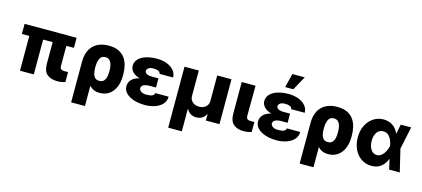

<svg xmlns="http://www.w3.org/2000/svg" viewBox="-71 -1421 4957 2254"><g transform="rotate(15 2407.5 -293.5)"><path d="M705.3 -545.5V-422.9H613.3V-182.5Q613.6 -152 626.1 -141Q638.5 -130 669.7 -130Q682.5 -130 693.2 -130.5Q703.8 -131 712.4 -131.4V-8.9Q691.1 -2.1 666.9 2Q642.8 6 616.1 6Q537.3 6 492 -32.7Q446.7 -71.4 446.7 -158.7V-422.9H331V0H163V-422.9H73.2V-545.5Z M839.1 203.1V-291.2Q839.5 -418 907.7 -486.2Q975.9 -554.3 1095.9 -554.3Q1167.3 -554.3 1215.6 -531.4Q1263.8 -508.5 1292.4 -468.8Q1321 -429 1333.5 -378.2Q1345.9 -327.4 1345.9 -271.3V-261.4Q1346.2 -179 1320.7 -118.1Q1295.1 -57.2 1247.3 -23.6Q1199.6 9.9 1132.5 9.9Q1090.2 9.9 1059.5 -3.9Q1028.8 -17.8 1006.7 -43.3L1007.1 203.1ZM1006.4 -261.7Q1006.7 -229 1013.1 -197.8Q1019.5 -166.5 1037.6 -146.1Q1055.8 -125.7 1091.6 -125.7Q1128.2 -125.7 1146.8 -146.3Q1165.5 -166.9 1172.2 -198.3Q1179 -229.8 1178.6 -261.4V-271.3Q1179 -309.3 1171 -341.6Q1163 -373.9 1143.8 -393.8Q1124.6 -413.7 1090.2 -413.7Q1044 -413.7 1025.4 -373.6Q1006.7 -333.5 1006.4 -272Z M1756.4 -286.2V-222.7H1675.1Q1652.3 -222.7 1630.5 -217.5Q1608.7 -212.4 1594.3 -200.1Q1579.9 -187.9 1579.5 -166.9Q1580.3 -146.3 1602.8 -129.3Q1625.4 -112.2 1670.5 -112.2Q1718 -112.2 1740.6 -123.9Q1763.1 -135.7 1764.6 -157H1927.6Q1926.8 -100.9 1891.3 -63.7Q1855.8 -26.6 1800.1 -8.3Q1744.3 9.9 1682.2 9.9Q1608 9.9 1547.8 -9.2Q1487.6 -28.4 1452.2 -64.1Q1416.9 -99.8 1416.5 -148.8Q1416.9 -196.4 1449 -229.9Q1481.2 -263.5 1544 -277.3Q1487.2 -293 1456.5 -325.5Q1425.8 -358 1425.4 -396.7Q1425.8 -447.1 1459 -481.9Q1492.2 -516.7 1550.1 -534.6Q1608 -552.6 1681.8 -552.6Q1746.8 -552.6 1800.4 -533Q1854 -513.5 1886.5 -476.7Q1919 -440 1920.1 -388.1H1754.6Q1753.2 -411.6 1730.1 -421.2Q1707 -430.8 1671.5 -430.8Q1630.3 -430.8 1610.4 -415.1Q1590.6 -399.5 1590.2 -380.7Q1590.6 -359.4 1613.5 -346.6Q1636.4 -333.8 1675.1 -333.8H1756.4Z M2016.7 195.3V-545.5H2190.3V-235.4Q2190.7 -191.8 2221.8 -164.1Q2252.8 -136.4 2302.2 -136.4Q2351.9 -136.4 2383.2 -164.1Q2414.4 -191.8 2414.1 -235.4V-545.5H2587.7V0H2422.2V-76.3H2418Q2403.8 -43.7 2372.7 -25Q2341.6 -6.4 2302.2 -6.4Q2262.8 -6.4 2232.1 -25Q2201.3 -43.7 2186.8 -76.3H2182.5V195.3Z M2712 -545.5H2880L2877.8 -182.5Q2878.2 -152 2891 -141Q2903.8 -130 2933.2 -130Q2948.9 -130 2958.3 -130.5Q2967.7 -131 2976.9 -131.4V-9.6Q2932.2 6 2880.7 6Q2802.2 6 2757.5 -32.7Q2712.7 -71.4 2712 -158.7Z M3356.2 -286.2V-222.7H3274.9Q3252.1 -222.7 3230.3 -217.5Q3208.5 -212.4 3194.1 -200.1Q3179.7 -187.9 3179.3 -166.9Q3180 -146.3 3202.6 -129.3Q3225.1 -112.2 3270.2 -112.2Q3317.8 -112.2 3340.4 -123.9Q3362.9 -135.7 3364.3 -157H3527.3Q3526.6 -100.9 3491.1 -63.7Q3455.6 -26.6 3399.9 -8.3Q3344.1 9.9 3282 9.9Q3207.7 9.9 3147.5 -9.2Q3087.4 -28.4 3052 -64.1Q3016.7 -99.8 3016.3 -148.8Q3016.7 -196.4 3048.8 -229.9Q3081 -263.5 3143.8 -277.3Q3087 -293 3056.3 -325.5Q3025.6 -358 3025.2 -396.7Q3025.6 -447.1 3058.8 -481.9Q3092 -516.7 3149.9 -534.6Q3207.7 -552.6 3281.6 -552.6Q3346.6 -552.6 3400.2 -533Q3453.8 -513.5 3486.3 -476.7Q3518.8 -440 3519.9 -388.1H3354.4Q3353 -411.6 3329.9 -421.2Q3306.8 -430.8 3271.3 -430.8Q3230.1 -430.8 3210.2 -415.1Q3190.3 -399.5 3190 -380.7Q3190.3 -359.4 3213.2 -346.6Q3236.2 -333.8 3274.9 -333.8H3356.2ZM3219.8 -620 3262.1 -789.8H3412.3L3318.9 -620Z M3616.5 203.1V-291.2Q3616.8 -418 3685 -486.2Q3753.2 -554.3 3873.2 -554.3Q3944.6 -554.3 3992.9 -531.4Q4041.2 -508.5 4069.8 -468.8Q4098.4 -429 4110.8 -378.2Q4123.2 -327.4 4123.2 -271.3V-261.4Q4123.6 -179 4098 -118.1Q4072.4 -57.2 4024.7 -23.6Q3976.9 9.9 3909.8 9.9Q3867.5 9.9 3836.8 -3.9Q3806.1 -17.8 3784.1 -43.3L3784.4 203.1ZM3783.7 -261.7Q3784.1 -229 3790.5 -197.8Q3796.9 -166.5 3815 -146.1Q3833.1 -125.7 3869 -125.7Q3905.5 -125.7 3924.2 -146.3Q3942.8 -166.9 3949.6 -198.3Q3956.3 -229.8 3956 -261.4V-271.3Q3956.3 -309.3 3948.3 -341.6Q3940.3 -373.9 3921.2 -393.8Q3902 -413.7 3867.5 -413.7Q3821.4 -413.7 3802.7 -373.6Q3784.1 -333.5 3783.7 -272Z M4434.7 11.4Q4365.8 11 4311.8 -25.2Q4257.8 -61.4 4226.9 -125.4Q4196 -189.3 4196 -272.7Q4196 -356.2 4228.2 -419Q4260.3 -481.9 4314.8 -517.2Q4369.3 -552.6 4435.7 -552.6Q4499.3 -552.6 4547.8 -520.2Q4596.2 -487.9 4617.9 -431.8H4621.4L4644.9 -545.5H4771.7L4713.8 -272.7L4778.8 0H4649.5L4622.9 -119.7H4619Q4599.1 -64.6 4553.4 -26.5Q4507.8 11.7 4434.7 11.4ZM4588.8 -272.7 4588.4 -274.1Q4581.3 -310.7 4566.9 -343.2Q4552.6 -375.7 4528.6 -396.3Q4504.6 -416.9 4468.8 -416.9Q4418.3 -416.9 4391.2 -377Q4364 -337 4364 -274.9Q4364 -210.6 4391.9 -169Q4419.7 -127.5 4464.1 -127.5Q4497.2 -127.5 4522.5 -149.3Q4547.9 -171.2 4564.8 -204.4Q4581.7 -237.6 4588.4 -271.3Z"/></g></svg>

Font: Inter UI Extra Bold
Style: Regular
Weight: 800
Designer: Rasmus Andersson
Foundry: rsms
Version: 3.2;8d6f07862